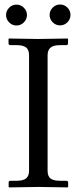

<svg xmlns="http://www.w3.org/2000/svg" viewBox="-20 -814 333 835"><path d="M209.2 -717Q195.8 -730.5 195.8 -749Q195.8 -767.6 209.2 -781Q222.7 -794.4 241.2 -794.4Q259.8 -794.4 273.2 -781Q286.6 -767.6 286.6 -749Q286.6 -730.5 273.2 -717Q259.8 -703.6 241.2 -703.6Q222.7 -703.6 209.2 -717ZM19.8 -716.6Q6.3 -730 6.3 -748.5Q6.3 -767.1 19.8 -780.5Q33.2 -793.9 51.8 -793.9Q70.3 -793.9 83.7 -780.5Q97.2 -767.1 97.2 -748.5Q97.2 -730 83.7 -716.6Q70.3 -703.1 51.8 -703.1Q33.2 -703.1 19.8 -716.6ZM187 -573.7V-71.3Q187 -47.9 199.7 -37.8Q212.4 -27.8 241.7 -27.8H268.1Q276.4 -27.8 276.4 -19.5V-1L274.4 1Q187.5 -1 148.4 -1L19.5 1L17.6 -1V-19.5Q17.6 -27.8 25.4 -27.8H51.8Q81.5 -27.8 94 -38.6Q106.4 -49.3 106.4 -71.3V-573.7Q106.4 -597.2 93.8 -607.4Q81.1 -617.7 51.8 -617.7H25.4Q17.1 -617.7 17.1 -626V-644.5L19 -646.5Q106 -644.5 145 -644.5L273.9 -646.5L275.9 -644.5V-626Q275.9 -617.7 268.1 -617.7H241.7Q211.9 -617.7 199.5 -606.7Q187 -595.7 187 -573.7Z"/></svg>

Font: Libertinage
Style: b
Weight: 400
Designer: OSP
Foundry: OSP
Version: Version 1.0; 2008; OFL relea